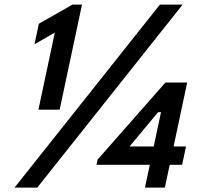

<svg xmlns="http://www.w3.org/2000/svg" viewBox="-20 -838 893 850"><path d="M132.7 -641.9 222.7 -693.9 150.1 -352.5H244.1L343 -817.5H300.7L152 -732.9ZM788.4 -817.5H687.8L44.4 -7.5H145ZM748.5 -189.5 808.6 -472.5H712.2L412.2 -131.7L407.3 -108.5H643.3L621.8 -7.5H709.8L731.3 -108.5H786.3L803.5 -189.5ZM692.8 -341.5 660.5 -189.5H553.5L680.1 -341.5Z"/></svg>

Font: Hussar Nova
Style: RgIta
Weight: 700
Foundry: Cannot Into Space Fonts
Version: Version 0.99